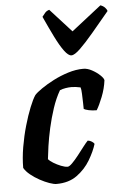

<svg xmlns="http://www.w3.org/2000/svg" viewBox="-55 -814 565 854"><g transform="rotate(-5 228.0 -387.0)"><path d="M162.5 0Q151 0 131 -7Q111 -14 89 -26Q67 -38 48.5 -53Q30 -68 21 -84Q21 -128 29.2 -176.5Q37.5 -225 50.5 -270.2Q63.5 -315.5 77.5 -350.2Q91.5 -385 103 -402Q112.5 -413 136 -429.2Q159.5 -445.5 191 -461.8Q222.5 -478 257.5 -489Q292.5 -500 325.5 -500Q344 -500 364.2 -489Q384.5 -478 399.2 -464Q414 -450 415 -441Q410.5 -404.5 396 -367.8Q381.5 -331 369 -311Q349.5 -311 333.8 -314.5Q318 -318 312 -322Q312 -330.5 311.5 -349.8Q311 -369 310.2 -389.2Q309.5 -409.5 306.5 -418.5Q296 -421 285.2 -422.2Q274.5 -423.5 266 -423.5Q253.5 -423.5 239.8 -421.2Q226 -419 214 -414Q194.5 -380.5 180.2 -337.5Q166 -294.5 156.2 -250.8Q146.5 -207 141.2 -170.2Q136 -133.5 134 -113Q140.5 -105 156 -95.5Q171.5 -86 189 -79Q206.5 -72 218.5 -72Q226 -72 239.2 -85.2Q252.5 -98.5 267.2 -117.2Q282 -136 295.5 -153.8Q309 -171.5 317.5 -180Q327.5 -179 335.8 -173.5Q344 -168 346.5 -163Q336.5 -130 314 -92Q291.5 -54 254.5 -27Q217.5 0 162.5 0ZM278.5 -564Q265 -564 247 -588.2Q229 -612.5 208.5 -654Q188 -695.5 165 -746Q172 -755.5 178.8 -763.2Q185.5 -771 197.5 -774.5L292.5 -670L426 -774.5Q438 -770.5 445.8 -762.5Q453.5 -754.5 455.5 -746.5Q414 -696.5 378.8 -654.8Q343.5 -613 318 -588.5Q292.5 -564 278.5 -564Z"/></g></svg>

Font: Texturina Medium
Style: Italic
Weight: 500
Italic angle: -11°
Designer: Guillermo Torres Carreño
Foundry: Omnibus-Type
Version: Version 1.002